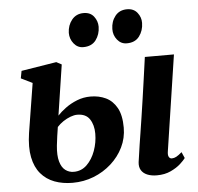

<svg xmlns="http://www.w3.org/2000/svg" viewBox="-54 -828 922 894"><g transform="rotate(-5 407.0 -380.5)"><path d="M643.5 10.5Q617.5 10.5 598.5 2.5Q579.5 -5.5 570.5 -20.8Q561.5 -36 564 -58Q566 -71 568.8 -90.8Q571.5 -110.5 575.5 -137Q579.5 -163.5 584.8 -196Q590 -228.5 595.8 -267Q601.5 -305.5 608 -349Q614.5 -392.5 621.2 -441.2Q628 -490 635.5 -543.5H771.5L704 -97Q701 -79 705.8 -70.5Q710.5 -62 720 -62Q730 -62 740.5 -67.5Q751 -73 767 -87L779.5 -58.5Q772.5 -48.5 754.8 -32.2Q737 -16 709 -2.8Q681 10.5 643.5 10.5ZM250 11Q203.5 11 165.5 -3.2Q127.5 -17.5 102 -47.5Q76.5 -77.5 67 -124.5Q57.5 -171.5 67.5 -238L104.5 -468.5L51.5 -494.5L58 -529L222.5 -555.5L247 -542.5L211 -306.5Q226 -323 249.8 -340.5Q273.5 -358 303.5 -370Q333.5 -382 367 -382Q406.5 -382 438.5 -366.8Q470.5 -351.5 489.8 -317Q509 -282.5 509 -224.5Q509 -175.5 488.2 -133Q467.5 -90.5 431.2 -58Q395 -25.5 348.5 -7.2Q302 11 250 11ZM259.5 -39.5Q295.5 -39.5 321 -64.5Q346.5 -89.5 360.5 -128.2Q374.5 -167 374.5 -208Q374.5 -248.5 356.5 -275.8Q338.5 -303 298 -303Q284 -303 266.5 -296.5Q249 -290 232.2 -278.8Q215.5 -267.5 203.5 -254Q200 -233 197 -211.5Q194 -190 191.5 -167.5Q187 -122.5 195 -94Q203 -65.5 220.2 -52.5Q237.5 -39.5 259.5 -39.5ZM354 -614Q327.5 -614 310 -635.8Q292.5 -657.5 292.5 -686Q293.5 -721.5 314 -746.8Q334.5 -772 369 -772Q400.5 -772 417 -750.5Q433.5 -729 433.5 -702.5Q433 -666.5 413.2 -640.2Q393.5 -614 354 -614ZM557.5 -614Q530.5 -614 513 -635.8Q495.5 -657.5 496 -686Q496.5 -721.5 516.5 -746.8Q536.5 -772 572 -772Q603 -772 620 -750.5Q637 -729 636.5 -702.5Q636 -666.5 616.2 -640.2Q596.5 -614 557.5 -614Z"/></g></svg>

Font: Merriweather 48pt
Style: Bold Italic
Weight: 700
Italic angle: -7.8°
Version: Version 2.101